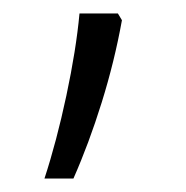

<svg xmlns="http://www.w3.org/2000/svg" viewBox="-20 -139 276 285"><path d="M155 -119 161 -109Q150 -48 131 13Q112 74 89 126H46Q64 71 78.5 3Q93 -65 98 -119Z"/></svg>

Font: Noto Sans Telugu Condensed Light
Style: Regular
Weight: 300
Width: 3
Designer: Jelle Bosma - Monotype Design Team
Foundry: Monotype Imaging Inc.
Version: Version 2.005; ttfautohint (v1.8.4.7-5d5b)